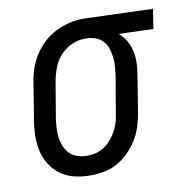

<svg xmlns="http://www.w3.org/2000/svg" viewBox="-67 -602 653 674"><g transform="rotate(-10 260.0 -265.0)"><path d="M201 8Q173 8 146 1.5Q119 -5 97.5 -20.5Q76 -36 61.5 -58.5Q47 -81 41 -107.5Q35 -134 35.5 -162.5Q36 -191 41 -219L62 -349Q66 -374 74 -397.5Q82 -421 96 -443Q110 -465 129.5 -483.5Q149 -502 172 -513.5Q195 -525 219.5 -531.5Q244 -538 268 -538Q272 -538 275.5 -538Q279 -538 283 -538L520 -530L509 -460L386 -464Q402 -451 412 -433.5Q422 -416 426.5 -396Q431 -376 430.5 -354Q430 -332 426 -311L405 -181Q401 -156 393.5 -132Q386 -108 372.5 -86Q359 -64 340 -45Q321 -26 298.5 -13.5Q276 -1 251 3.5Q226 8 201 8ZM203 -62Q219 -62 235 -66Q251 -70 265 -79.5Q279 -89 290 -102Q301 -115 309 -130Q317 -145 321.5 -160.5Q326 -176 328 -192L350 -322Q352 -338 353.5 -354Q355 -370 353 -385.5Q351 -401 346.5 -416Q342 -431 332.5 -442.5Q323 -454 309 -460.5Q295 -467 279 -468H271Q269 -468 267 -468Q265 -468 263 -468Q240 -468 217 -457Q194 -446 177 -427Q160 -408 151.5 -384.5Q143 -361 139 -338L117 -208Q115 -191 114 -173.5Q113 -156 115.5 -140Q118 -124 124.5 -109Q131 -94 142.5 -83Q154 -72 170 -67Q186 -62 203 -62Z"/></g></svg>

Font: Iosevka Slab Oblique
Style: Regular
Weight: 400
Italic angle: -9°
Monospace: yes
Designer: Belleve Invis
Foundry: Belleve Invis
Version: Version 11.1.1; ttfautohint (v1.8.3)